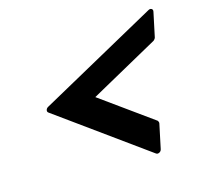

<svg xmlns="http://www.w3.org/2000/svg" viewBox="-71 -612 578 562"><g transform="rotate(-15 218.5 -331.0)"><path d="M366.2 -216.3Q367.2 -215.3 368.2 -212.6Q369.1 -210 368.7 -208L353 -133.8Q351.6 -127.4 345.9 -124.8Q340.3 -122.1 335.9 -125.5L63.5 -322.3Q59.1 -325.2 60.3 -330.6Q61.5 -335.9 66.9 -338.9L423.3 -536.1Q429.2 -539.6 433.6 -536.9Q438 -534.2 436.5 -527.8L420.9 -454.1Q420.4 -452.1 418.5 -449.5Q416.5 -446.8 415 -445.8L207.5 -330.6Z"/></g></svg>

Font: Fibel Nord
Style: Bold Italic
Weight: 700
Designer: Peter Wiegel
Foundry: Peter Wioegel
Version: Version 000.000